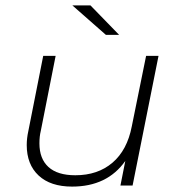

<svg xmlns="http://www.w3.org/2000/svg" viewBox="-20 -687 655 711"><path d="M567 -480 471 0H426L444 -91Q377 4 247 4Q167 4 123 -37Q79 -78 79 -150Q79 -175 85 -202L140 -480H186L131 -202Q126 -182 126 -156Q126 -99 159.5 -68.5Q193 -38 259 -38Q342 -38 396.5 -84.5Q451 -131 468 -219L521 -480ZM248 -667H315L421 -558H372Z"/></svg>

Font: Montserrat Ace
Style: Light Italic
Weight: 300
Italic angle: -11.3°
Designer: Julieta Ulanovsky
Foundry: Julieta Ulanovsky
Version: Version 1